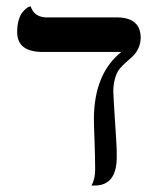

<svg xmlns="http://www.w3.org/2000/svg" viewBox="-20 -574 478 595"><path d="M331.1 -291Q331.1 -277.8 339.8 -145.5Q342.3 -110.8 341.8 -85Q340.8 0.5 273.9 1H263.2Q274.9 -18.1 274.9 -48.8Q274.9 -82.5 272.9 -138.7Q271 -185.1 271 -207Q272 -345.7 356 -413.1H107.9Q33.7 -414.6 33.2 -474.1Q33.2 -495.1 37.6 -510.5Q42 -525.9 48.1 -533.9Q54.2 -542 60.1 -546.9Q65.9 -551.8 70.3 -553.2L75.2 -554.2Q85.4 -521 124 -520H346.2Q415 -518.1 416 -458Q416 -419.9 384.3 -393.1Q354 -367.2 346.2 -354.5Q331.5 -328.6 331.1 -291Z"/></svg>

Font: Linux Biolinum Capitals O
Style: Small Caps
Weight: 400
Designer: Philipp H. Poll
Foundry: Philipp H. Poll
Version: Version 1.0.4